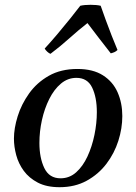

<svg xmlns="http://www.w3.org/2000/svg" viewBox="-20 -767 567 799"><path d="M489 -284Q489 -233 472.5 -181Q456 -129 423 -85.5Q390 -42 341 -15Q292 12 228 12Q174 12 137.5 -7Q101 -26 79 -56Q57 -86 47.5 -121.5Q38 -157 38 -190Q38 -233 53.5 -283Q69 -333 101 -378Q133 -423 183 -451.5Q233 -480 302 -480Q367 -480 408.5 -453.5Q450 -427 469.5 -382.5Q489 -338 489 -284ZM383 -300Q383 -362 363.5 -402.5Q344 -443 298 -443Q262 -443 233.5 -419Q205 -395 185 -355Q165 -315 154.5 -267.5Q144 -220 144 -172Q144 -110 164.5 -67.5Q185 -25 232 -25Q269 -25 297 -50Q325 -75 344 -116Q363 -157 373 -205.5Q383 -254 383 -300ZM469 -559Q463 -553 456 -550Q449 -547 441 -545Q416 -577 390.5 -610Q365 -643 344 -671Q308 -643 269 -608Q230 -573 190 -543Q184 -545 176.5 -552Q169 -559 166 -565Q190 -591 218 -624Q246 -657 272 -689.5Q298 -722 314 -743Q331 -747 357 -747Q383 -747 399 -743Q408 -717 420 -684Q432 -651 445 -618Q458 -585 469 -559Z"/></svg>

Font: Tiro Bangla
Style: Italic
Weight: 400
Italic angle: -11°
Designer: Bangla: John Hudson & Fiona Ross, assisted by Neelakash Kshetrimayum. Latin: John Hudson with Paul Hanslow, assisted by 
Foundry: Tiro Typeworks Ltd.
Version: Version 1.60